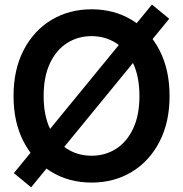

<svg xmlns="http://www.w3.org/2000/svg" viewBox="-20 -779 792 831"><path d="M376.5 11.2Q279.3 11.2 202.9 -34.9Q126.5 -81.1 82.5 -165.3Q38.6 -249.5 38.6 -363.3Q38.6 -478 82.5 -562.5Q126.5 -647 202.9 -692.9Q279.3 -738.8 376.5 -738.8Q473.6 -738.8 549.8 -692.9Q626 -647 669.9 -562.5Q713.9 -478 713.9 -363.3Q713.9 -249 669.9 -164.8Q626 -80.6 549.8 -34.7Q473.6 11.2 376.5 11.2ZM376.5 -105Q435.5 -105 482.4 -135Q529.3 -165 556.4 -222.7Q583.5 -280.3 583.5 -363.3Q583.5 -446.8 556.4 -504.6Q529.3 -562.5 482.4 -592.5Q435.5 -622.6 376.5 -622.6Q316.9 -622.6 270 -592.5Q223.1 -562.5 196 -504.6Q168.9 -446.8 168.9 -363.3Q168.9 -280.3 196 -222.7Q223.1 -165 270 -135Q316.9 -105 376.5 -105ZM114.7 31.7 40 -29.8 637.7 -759.3 712.4 -697.8Z"/></svg>

Font: Inter 28pt SemiBold
Style: Regular
Weight: 600
Designer: Rasmus Andersson
Foundry: rsms
Version: Version 4.001;git-66647c0bb